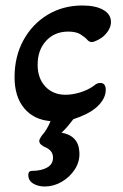

<svg xmlns="http://www.w3.org/2000/svg" viewBox="-20 -429 449 699"><path d="M143 250Q118 250 100.5 239Q83 228 83 208Q83 193 97 193Q130 193 151.5 181Q173 169 173 145Q173 120 147 108Q137 104 130 98Q123 92 123 84Q123 80 125.5 75.5Q128 71 132 65Q151 44 164 12Q103 7 68 -35Q33 -77 33 -148Q33 -223 65 -282Q97 -341 153 -375Q209 -409 280 -409Q328 -409 356 -393Q384 -377 384 -349Q384 -324 360 -300Q351 -291 336.5 -283.5Q322 -276 314 -276Q305 -276 299 -283Q289 -294 273 -304Q257 -314 228 -314Q179 -314 148 -280.5Q117 -247 117 -193Q117 -144 145 -114Q173 -84 219 -84Q243 -84 271.5 -92.5Q300 -101 322 -117Q333 -127 345 -127Q365 -127 365 -102Q365 -69 332 -39Q316 -25 294 -14Q272 -3 247 5Q238 17 227.5 29.5Q217 42 204 54Q266 65 269 125Q271 159 252.5 187.5Q234 216 204.5 233Q175 250 143 250Z"/></svg>

Font: Akaya Telivigala
Style: Regular
Weight: 400
Designer: Vaishnavi Murthy Yerkadithaya, Juan Luis Blanco Aristondo
Version: Version 1.002; ttfautohint (v1.8.3)